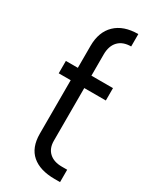

<svg xmlns="http://www.w3.org/2000/svg" viewBox="-189 -779 677 833"><g transform="rotate(30 149.5 -363.0)"><path d="M242 0Q168 0 128 -34.5Q88 -69 88 -138V-406H28V-468H88V-578Q88 -648 128.5 -687Q169 -726 242 -726V-664Q201 -664 178.5 -640.5Q156 -617 156 -574V-468H264V-406H156V-142Q156 -104 179 -83Q202 -62 242 -62H269V0Z"/></g></svg>

Font: Didact Gothic
Style: Regular
Weight: 400
Designer: Daniel Johnson
Foundry: Daniel Johnson
Version: Version 2.101;PS 002.101;hotconv 1.0.88;makeotf.lib2.5.64775